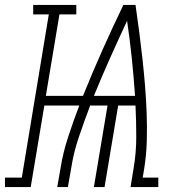

<svg xmlns="http://www.w3.org/2000/svg" viewBox="-82 -755 702 775"><path d="M-62 0V-38H6L115 -697H52V-735H226V-697H158L103 -368H253Q290 -460 331 -552Q372 -644 416 -735H465Q473 -681 480 -626.5Q487 -572 493 -517.5Q499 -463 503.5 -408Q508 -353 510 -297.5Q512 -242 510.5 -186Q509 -130 500 -74L494 -38H557V0H445L457 -74Q468 -138 468 -202Q468 -266 465 -329H395L340 0H297L352 -329H282Q258 -266 236.5 -202.5Q215 -139 205 -74L192 0H149L162 -74Q172 -138 193 -202Q214 -266 238 -329H97L42 0ZM463 -368Q458 -444 450 -520Q442 -596 431 -671Q396 -596 362 -520Q328 -444 297 -368Z"/></svg>

Font: Iosevka Curly Slab XLtExObl
Style: Regular
Weight: 200
Width: 7
Italic angle: -9°
Monospace: yes
Designer: Belleve Invis
Foundry: Belleve Invis
Version: Version 11.0.0; ttfautohint (v1.8.3)